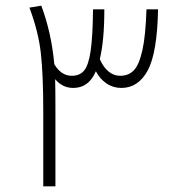

<svg xmlns="http://www.w3.org/2000/svg" viewBox="-20 -659 607 679"><path d="M539 -626Q536 -472 502.5 -410Q469 -348 409 -348Q380 -348 356.5 -364Q333 -380 319 -407Q294 -348 239 -348Q201 -348 175 -379Q176 -346 176 -271V0H133V-266Q133 -394 124.5 -470.5Q116 -547 84 -632L126 -639Q162 -543 172 -432Q196 -391 234 -391Q262 -391 277.5 -409.5Q293 -428 300.5 -478.5Q308 -529 309 -626H349Q349 -516 333 -450Q345 -422 363.5 -406.5Q382 -391 405 -391Q435 -391 453.5 -410.5Q472 -430 483.5 -481Q495 -532 498 -626Z"/></svg>

Font: FiraGO ExtraLight
Style: Regular
Weight: 200
Designer: bBox Type
Foundry: bBox Type GmbH
Version: Version 1.001